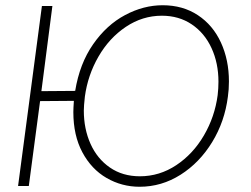

<svg xmlns="http://www.w3.org/2000/svg" viewBox="-20 -708 958 733"><path d="M180 -685 138 -360 267 -361Q284 -465 335.5 -539Q387 -613 457.5 -650.5Q528 -688 601 -688Q678 -688 735.5 -650Q793 -612 823.5 -545.5Q854 -479 854 -397Q854 -366 850 -339Q838 -244 790 -165.5Q742 -87 669.5 -41Q597 5 513 5Q445 5 387 -28.5Q329 -62 294.5 -126.5Q260 -191 260 -280Q260 -293 262 -323L133 -322L90 2H49L140 -685ZM814 -396Q814 -467 787.5 -524.5Q761 -582 712 -615Q663 -648 598 -648Q524 -648 460.5 -605.5Q397 -563 356 -492Q315 -421 304 -339Q300 -303 300 -286Q300 -216 325.5 -159Q351 -102 399.5 -68.5Q448 -35 514 -35Q589 -35 653 -77.5Q717 -120 758.5 -191Q800 -262 811 -345Q814 -371 814 -396Z"/></svg>

Font: Bellota Text Light
Style: Italic
Weight: 300
Italic angle: -7.5°
Designer: Kemie Guaida
Foundry: Kemie Guaida
Version: Version 4.001